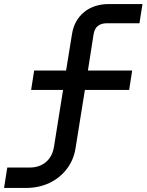

<svg xmlns="http://www.w3.org/2000/svg" viewBox="-92 -750 725 950"><path d="M-72 180 -56 79H54Q103 79 135 52Q167 25 175 -23L220 -305H62L77 -401H235L264 -580Q275 -650 324 -690Q373 -730 448 -730H613L598 -635H438Q379 -635 371 -580L343 -401H562L547 -305H328L282 -18Q273 41 238.5 86Q204 131 152 155.5Q100 180 35 180Z"/></svg>

Font: JetBrains Mono NL SemiBold
Style: Italic
Weight: 600
Italic angle: -9°
Monospace: yes
Designer: Philipp Nurullin, Konstantin Bulenkov
Foundry: JetBrains
Version: Version 2.305; ttfautohint (v1.8.4.7-5d5b)